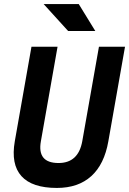

<svg xmlns="http://www.w3.org/2000/svg" viewBox="-20 -926 643 956"><path d="M263.2 9.8Q139.6 9.8 86.7 -49.1Q33.7 -107.9 53.7 -222.7L136.7 -693.4H266.6L183.6 -222.7Q164.1 -114.3 271.5 -114.3Q370.1 -114.3 389.6 -222.7L472.7 -693.4H602.5L519.5 -222.7Q499.5 -107.9 434.6 -49.1Q369.6 9.8 263.2 9.8ZM319.3 -771.5 197.3 -905.8H372.1L454.6 -771.5Z"/></svg>

Font: Cascadia Code PL
Style: Bold Italic
Weight: 700
Italic angle: -10°
Monospace: yes
Designer: Aaron Bell
Foundry: Saja Typeworks
Version: Version 2404.023; ttfautohint (v1.8.4)